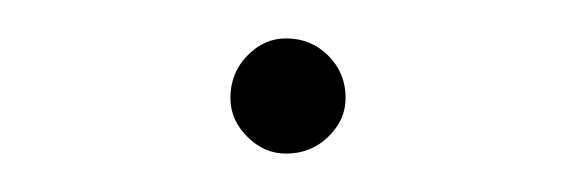

<svg xmlns="http://www.w3.org/2000/svg" viewBox="-20 -346 300 100"><path d="M100 -295Q100 -308 108.8 -317Q117.5 -326 129 -326Q142 -326 151 -317Q160 -308 160 -295Q160 -283.5 151 -274.8Q142 -266 129 -266Q117.5 -266 108.8 -274.8Q100 -283.5 100 -295Z"/></svg>

Font: Lato Hairline
Style: Regular
Weight: 250
Designer: Lukasz Dziedzic
Foundry: Lukasz Dziedzic
Version: Version 1.104; Western+Polish opensource